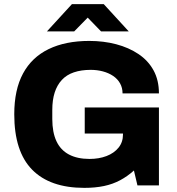

<svg xmlns="http://www.w3.org/2000/svg" viewBox="-20 -897 855 929"><path d="M388 12Q222 12 135.5 -76Q49 -164 49 -344Q49 -463 91.5 -541.5Q134 -620 215.5 -659.5Q297 -699 412 -699Q481 -699 542 -683Q603 -667 650 -635.5Q697 -604 723 -556.5Q749 -509 749 -445H573Q573 -472 561 -493.5Q549 -515 527.5 -529.5Q506 -544 478 -551.5Q450 -559 419 -559Q373 -559 337.5 -547Q302 -535 279 -510Q256 -485 244.5 -449Q233 -413 233 -365V-321Q233 -257 253 -214Q273 -171 313.5 -149.5Q354 -128 413 -128Q459 -128 495.5 -142Q532 -156 553.5 -182.5Q575 -209 575 -246V-251H390V-377H749V0H645L628 -72Q597 -44 561.5 -25Q526 -6 483.5 3Q441 12 388 12ZM207 -745 328 -877H482L603 -745H469L376 -841H433L339 -745Z"/></svg>

Font: Archivo SemiBold ExtraBold
Style: Regular
Weight: 800
Version: Version 2.001